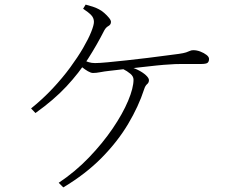

<svg xmlns="http://www.w3.org/2000/svg" viewBox="-20 -788 1040 834"><path d="M235 6Q307 -42 366.5 -104Q426 -166 469.5 -230Q513 -294 536.5 -350Q560 -406 560 -442Q560 -456 546.5 -467.5Q533 -479 513 -489L527 -501Q555 -496 577.5 -485Q600 -474 613.5 -461.5Q627 -449 627 -440Q627 -429 619 -422.5Q611 -416 606 -400Q582 -326 536.5 -249.5Q491 -173 421.5 -102.5Q352 -32 255 26ZM115 -317Q166 -358 209 -404Q252 -450 285 -495Q318 -540 341 -579.5Q364 -619 376 -649Q388 -679 388 -693Q388 -710 376 -722.5Q364 -735 341 -750L352 -768Q368 -764 383 -759Q398 -754 407 -749Q420 -743 432.5 -732Q445 -721 453.5 -710.5Q462 -700 462 -693Q462 -681 451 -675Q440 -669 433 -656Q401 -593 362 -532Q323 -471 268.5 -412.5Q214 -354 134 -297ZM384 -471Q375 -471 362 -478.5Q349 -486 336 -496.5Q323 -507 313 -516L327 -533Q352 -522 365 -518Q378 -514 393 -514Q411 -514 448 -517.5Q485 -521 531 -526Q577 -531 622 -536.5Q667 -542 703.5 -547Q740 -552 757 -554Q778 -557 788.5 -560.5Q799 -564 805 -567Q811 -570 820 -570Q835 -570 850.5 -564Q866 -558 877 -549.5Q888 -541 888 -532Q888 -521 882 -515.5Q876 -510 852 -510Q839 -510 815.5 -510Q792 -510 765.5 -510Q739 -510 716 -508Q694 -507 660 -503.5Q626 -500 587.5 -495.5Q549 -491 513.5 -487Q478 -483 453 -480Q434 -478 416 -474.5Q398 -471 384 -471Z"/></svg>

Font: Noto Serif HK ExtraLight
Style: Regular
Weight: 200
Designer: Ryoko NISHIZUKA 西塚涼子 (kana & ideographs); Frank Grießhammer (Latin, Greek & Cyrillic); Wenlong ZHANG 张文龙 (bopomofo); San
Foundry: Adobe
Version: Version 2.002-H1;hotconv 1.1.0;makeotfexe 2.6.0